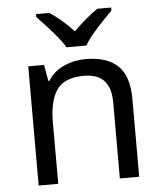

<svg xmlns="http://www.w3.org/2000/svg" viewBox="-54 -813 726 860"><g transform="rotate(-5 309.0 -383.0)"><path d="M343 -546Q439 -546 488 -499.5Q537 -453 537 -349V0H450V-343Q450 -472 330 -472Q241 -472 207 -422Q173 -372 173 -278V0H85V-536H156L169 -463H174Q200 -505 246 -525.5Q292 -546 343 -546ZM263 -606Q250 -629 228 -655.5Q206 -682 182 -708Q158 -734 140 -753V-766H200Q226 -749 254 -725Q282 -701 307 -674Q334 -701 362 -725Q390 -749 416 -766H478V-753Q459 -734 434.5 -708Q410 -682 387.5 -655.5Q365 -629 353 -606Z"/></g></svg>

Font: Noto Sans Cypro Minoan
Style: Regular
Weight: 400
Designer: David Williams
Foundry: David Williams
Version: Version 1.503; ttfautohint (v1.8.4.7-5d5b)